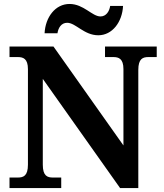

<svg xmlns="http://www.w3.org/2000/svg" viewBox="-20 -949 828 969"><path d="M476 -771C547 -771 597 -838 601 -919H536C532 -892 516 -866 487 -866C445 -866 402 -929 331 -929C259 -929 209 -862 205 -781H270C274 -808 289 -834 319 -834C362 -834 404 -771 476 -771ZM28 0H289V-53H247C219 -53 196 -61 196 -118V-551L586 0H678V-596C678 -653 701 -661 729 -661H771V-714H510V-661H552C579 -661 603 -653 603 -600V-215L250 -714H28V-661H70C97 -661 121 -653 121 -600V-118C121 -61 98 -53 70 -53H28Z"/></svg>

Font: Noto Serif NP Hmong
Style: Bold
Weight: 700
Designer: Dalton Maag Ltd
Foundry: Dalton Maag Ltd
Version: Version 1.001